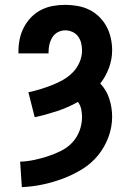

<svg xmlns="http://www.w3.org/2000/svg" viewBox="-20 -763 540 791"><path d="M70 8 63 -97Q92 -98 120.5 -104Q149 -110 176.5 -119Q204 -128 230.5 -141Q257 -154 277 -175Q297 -196 307.5 -224Q318 -252 318 -281Q318 -297 314.5 -313.5Q311 -330 301 -343Q260 -320 214.5 -305Q169 -290 123 -280L97 -383Q122 -388 146 -395.5Q170 -403 193.5 -412Q217 -421 239 -433.5Q261 -446 279 -464Q297 -482 307.5 -506Q318 -530 318 -555Q318 -570 314.5 -585Q311 -600 302 -612.5Q293 -625 278.5 -631.5Q264 -638 249 -638Q233 -638 218.5 -630.5Q204 -623 195.5 -609Q187 -595 183.5 -579.5Q180 -564 180 -548V-543H56V-553Q56 -578 61.5 -603.5Q67 -629 79 -651.5Q91 -674 109 -692.5Q127 -711 150 -722.5Q173 -734 198 -738.5Q223 -743 249 -743Q274 -743 299.5 -738.5Q325 -734 347.5 -723Q370 -712 388.5 -694Q407 -676 419 -653.5Q431 -631 436.5 -606Q442 -581 442 -556Q442 -519 429 -483.5Q416 -448 393 -419Q419 -392 430.5 -355.5Q442 -319 442 -282Q442 -239 426.5 -197.5Q411 -156 383.5 -122.5Q356 -89 318.5 -66Q281 -43 240 -27.5Q199 -12 156.5 -3Q114 6 70 8Z"/></svg>

Font: Iosevka Term Curly Extrabold
Style: Regular
Weight: 800
Designer: Belleve Invis
Foundry: Belleve Invis
Version: Version 32.3.0